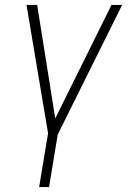

<svg xmlns="http://www.w3.org/2000/svg" viewBox="-20 -540 540 775"><path d="M138 215 174 -2 87 -520H130L203 -62L430 -520H473L213 3L178 215Z"/></svg>

Font: Iosevka Term Curly Extralight
Style: Italic
Weight: 200
Italic angle: -9°
Designer: Belleve Invis
Foundry: Belleve Invis
Version: Version 32.3.0